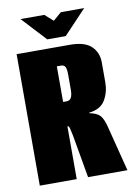

<svg xmlns="http://www.w3.org/2000/svg" viewBox="-84 -795 593 850"><g transform="rotate(-10 212.0 -370.5)"><path d="M25 0V-591H265Q331 -591 360.5 -562.5Q390 -534 390 -490V-400Q390 -357 369.5 -321.5Q349 -286 296 -280V-278Q331 -271 344.5 -255.5Q358 -240 367 -204L419 0H242L208 -194Q204 -214 201 -225.5Q198 -237 194 -237H191V0ZM191 -347H207Q220 -347 227 -358Q234 -369 234 -396V-461Q234 -488 228.5 -497.5Q223 -507 210 -507H191ZM170 -632 69 -741H176L213 -708L250 -740H355L253 -632Z"/></g></svg>

Font: Alumni Sans Thin Black
Style: Regular
Weight: 900
Version: Version 1.018